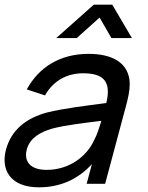

<svg xmlns="http://www.w3.org/2000/svg" viewBox="-47 -785 630 820"><path d="M378.3 -710 428.8 -622.5H516.3L432.5 -765H353.5L193.3 -622.5H280.8ZM505 -449.5C492.9 -520 428.7 -555 331.2 -555C209.2 -555 118.3 -497.5 67.5 -403L145.2 -377.5C182.4 -443.5 242.5 -472 308 -472C381.8 -472 413.6 -446.5 413.6 -393.4C413.6 -379.2 411.3 -363.1 407 -345C324 -334 225.9 -322.5 153.6 -304.5C65.2 -280.5 1.4 -231 -21.4 -146C-25.4 -130.9 -27.5 -116.1 -27.5 -102.1C-27.5 -35.5 19 15 119 15C209 15 284.8 -18 345.5 -84L323 0H402L491.5 -334C500.2 -366.5 507 -397.3 507 -425C507 -433.5 506.4 -441.6 505 -449.5ZM152.5 -59.5C88.9 -59.5 64.1 -88.5 64.1 -123.6C64.1 -131 65.2 -138.7 67.3 -146.5C80.8 -197 126.9 -221.5 175.1 -235.5C231.6 -250.5 306.9 -259 385.6 -269C378.5 -244.5 368.3 -210 353.8 -184C322.9 -117 248.5 -59.5 152.5 -59.5Z"/></svg>

Font: Manrope
Style: MediumItalic
Weight: 500
Italic angle: -15°
Designer: Mikhail Sharanda
Foundry: Mikhail Sharanda
Version: Version 4.502;hotconv 1.0.109;makeotfexe 2.5.65596